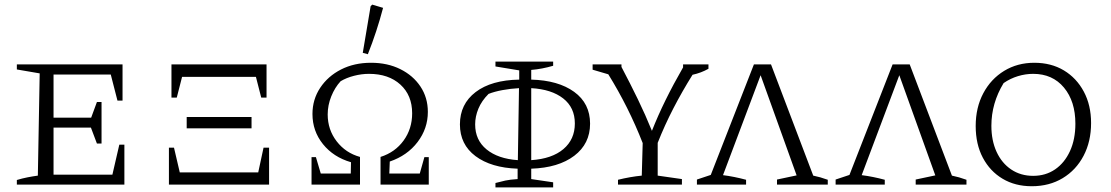

<svg xmlns="http://www.w3.org/2000/svg" viewBox="-20 -800 4814 832"><path d="M497 -173H519V0H53V-20Q76 -27 99 -31.5Q122 -36 144 -39L152 -482L53 -499V-521H511V-364H489L460 -477H212V-290H375L400 -358H420V-178H400L374 -247H212V-43H467Z M723 -377V-521H1135V-377H1112L1089 -467H769L746 -377ZM789 -244V-293H1070V-244ZM712 0V-160H734L759 -53H1099L1122 -160H1146V0Z M1330 0V-119H1349L1370 -48H1500L1501 -97Q1425 -119 1379.5 -175.5Q1334 -232 1334 -306Q1334 -369 1367.5 -419.5Q1401 -470 1458 -499Q1515 -528 1588 -528Q1659 -528 1714.5 -500.5Q1770 -473 1802 -425Q1834 -377 1834 -315Q1834 -243 1789.5 -184.5Q1745 -126 1669 -100L1667 -48H1799L1819 -119H1838V0H1629V-120Q1692 -140 1729 -191Q1766 -242 1766 -309Q1766 -387 1715 -433.5Q1664 -480 1579 -480Q1547 -480 1514 -471.5Q1481 -463 1456 -448Q1431 -421 1415.5 -382.5Q1400 -344 1400 -304Q1400 -238 1439 -187.5Q1478 -137 1540 -120V0ZM1574 -565 1552 -571 1586 -773 1593 -780 1640 -766Q1613 -663 1574 -565Z M2127 12V-7Q2149 -13 2169.5 -17.5Q2190 -22 2223 -24V-69Q2108 -73 2040.5 -123.5Q1973 -174 1973 -261Q1973 -349 2041 -401Q2109 -453 2230 -455V-495L2127 -512V-533H2377V-515Q2353 -508 2329.5 -503.5Q2306 -499 2282 -497V-455Q2399 -452 2468 -402Q2537 -352 2537 -264Q2537 -177 2468.5 -125Q2400 -73 2282 -69V-24L2377 -10V12ZM2471 -265Q2471 -334 2420.5 -373.5Q2370 -413 2282 -418V-106Q2372 -112 2421.5 -154Q2471 -196 2471 -265ZM2039 -261Q2039 -193 2088.5 -152.5Q2138 -112 2224 -106L2229 -418Q2192 -416 2157 -409.5Q2122 -403 2097 -393Q2067 -363 2053 -329Q2039 -295 2039 -261Z M2658 0V-21Q2711 -34 2761 -39L2765 -180Q2704 -336 2616 -478L2548 -498V-521H2673V-510Q2711 -438 2744 -370Q2777 -302 2805 -233Q2831 -299 2864.5 -367Q2898 -435 2940 -508V-521H3050V-502Q3018 -484 2981 -476Q2936 -404 2898 -330.5Q2860 -257 2830 -181V-39L2935 -24V0Z M3000 0V-22L3060 -42L3247 -521H3321L3504 -39Q3534 -33 3567 -21V0H3347V-22L3432 -40L3276 -474L3113 -41Q3137 -38 3162 -33Q3187 -28 3213 -21V0Z M3601 0V-22L3661 -42L3848 -521H3922L4105 -39Q4135 -33 4168 -21V0H3948V-22L4033 -40L3877 -474L3714 -41Q3738 -38 3763 -33Q3788 -28 3814 -21V0Z M4451 7Q4379 7 4324.5 -25.5Q4270 -58 4239 -116.5Q4208 -175 4208 -254Q4208 -334 4241 -396Q4274 -458 4331.5 -493Q4389 -528 4462 -528Q4535 -528 4590 -495Q4645 -462 4676.5 -403Q4708 -344 4708 -267Q4708 -187 4675.5 -125Q4643 -63 4585 -28Q4527 7 4451 7ZM4457 -38Q4511 -38 4552 -66Q4593 -94 4616.5 -145Q4640 -196 4640 -264Q4640 -361 4590.5 -420.5Q4541 -480 4457 -480Q4424 -480 4391 -470Q4358 -460 4329 -440Q4276 -353 4276 -255Q4276 -191 4298.5 -142Q4321 -93 4362 -65.5Q4403 -38 4457 -38Z"/></svg>

Font: Piazzolla SC Light
Style: Regular
Weight: 300
Designer: Juan Pablo del Peral
Foundry: Huerta Tipografica
Version: Version 1.330